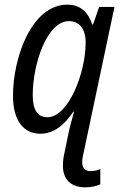

<svg xmlns="http://www.w3.org/2000/svg" viewBox="-20 -566 523 827"><path d="M347 241C373 241 398 235 412 228V162C402 167 387 171 369 171C350 171 334 161 334 133C334 120 337 104 341 88L473 -536H407L381 -461H377C361 -511 328 -546 270 -546C118 -546 36 -322 36 -153C36 -46 82 10 154 10C213 10 258 -29 296 -85H299C290 -52 279 -13 275 8L258 91C253 111 251 130 251 148C251 210 289 241 347 241ZM184 -61C142 -61 121 -92 121 -156C121 -290 182 -475 277 -475C325 -475 349 -437 349 -384C349 -250 274 -61 184 -61Z"/></svg>

Font: Noto Sans Display SemiCondensed
Style: Italic
Weight: 400
Width: 4
Italic angle: -12°
Designer: Monotype Design Team
Foundry: Monotype Imaging Inc.
Version: Version 1.900